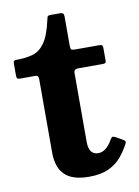

<svg xmlns="http://www.w3.org/2000/svg" viewBox="-80 -734 580 803"><g transform="rotate(-10 210.0 -333.0)"><path d="M406.5 -95Q392 -67 371 -41.8Q350 -16.5 317 -1Q284 14.5 233.5 14.5Q162.5 14.5 130.2 -17.5Q98 -49.5 98 -111V-422Q98 -431.5 95.2 -435.8Q92.5 -440 83 -440H21Q11.5 -440 8.2 -443Q5 -446 5 -455.5V-504Q5 -514.5 8 -517.2Q11 -520 21.5 -520Q59 -520 88.2 -528.5Q117.5 -537 139 -567.2Q160.5 -597.5 175 -663.5Q177 -673.5 179 -676.8Q181 -680 194 -680H233Q248 -680 248 -664.5V-538Q248 -526.5 251.5 -523.2Q255 -520 266 -520H370.5Q379 -520 382 -517Q385 -514 385 -505V-452.5Q385 -444.5 381.5 -442.2Q378 -440 370 -440H266.5Q248 -440 248 -423.5V-130.5Q248 -76 288 -76Q322 -76 348.5 -123Q353 -130.5 356.2 -132.5Q359.5 -134.5 368.5 -130.5L397 -114.5Q405 -110 407.8 -106.2Q410.5 -102.5 406.5 -95Z"/></g></svg>

Font: Besley
Style: Bold
Weight: 700
Designer: Owen Earl
Foundry: indestructible type*
Version: Version 2.001; ttfautohint (v1.8.3)